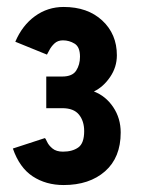

<svg xmlns="http://www.w3.org/2000/svg" viewBox="-20 -725 409 552"><path d="M163 -193Q112 -193 74 -218Q36 -243 17 -298L109 -328Q111 -327 115.5 -317Q120 -307 131 -298Q142 -289 161 -289Q188 -289 205 -301Q222 -313 222 -348Q222 -377 207 -395.5Q192 -414 159 -414H113V-505H159Q188 -505 199 -522Q210 -539 210 -562Q210 -590 194.5 -599.5Q179 -609 161 -609Q146 -609 136.5 -600Q127 -591 122 -581Q117 -571 115 -568L24 -605Q44 -652 80.5 -678.5Q117 -705 163 -705Q232 -705 274 -666Q316 -627 316 -566Q316 -532 296.5 -503.5Q277 -475 250 -462Q284 -449 305.5 -417Q327 -385 327 -344Q327 -272 282 -232.5Q237 -193 163 -193Z"/></svg>

Font: Zen Kaku Gothic New Black
Style: Regular
Weight: 900
Designer: Yoshimichi Ohira
Foundry: Positype
Version: Version 1.001